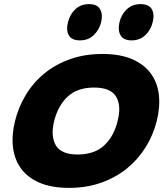

<svg xmlns="http://www.w3.org/2000/svg" viewBox="-20 -902 817 932"><path d="M721 -794Q712 -756 685 -731Q658 -706 619 -706Q579 -706 565 -731Q551 -756 560 -794Q569 -832 595.5 -857Q622 -882 662 -882Q703 -882 717 -857Q731 -832 721 -794ZM471 -794Q461 -756 434.5 -731Q408 -706 368 -706Q328 -706 314 -731Q300 -756 310 -794Q319 -832 345.5 -857Q372 -882 412 -882Q452 -882 466 -857Q480 -832 471 -794ZM741 -315Q724 -247 687.5 -188Q651 -129 597 -85Q543 -41 472 -15.5Q401 10 316 10Q230 10 172 -15Q114 -40 82 -84Q50 -128 43 -187.5Q36 -247 53 -315Q70 -383 106 -442.5Q142 -502 196 -546Q250 -590 320.5 -615Q391 -640 477 -640Q563 -640 621 -615Q679 -590 711.5 -546Q744 -502 751 -443Q758 -384 741 -315ZM551 -315Q570 -389 543.5 -433Q517 -477 437 -477Q356 -477 309 -433.5Q262 -390 243 -315Q225 -241 251 -196.5Q277 -152 357 -152Q438 -152 485.5 -196Q533 -240 551 -315Z"/></svg>

Font: TypoPRO Sinkin Sans
Style: 800 Black Italic
Weight: 900
Italic angle: -112°
Designer: Keith Bates
Foundry: K-Type
Version: Sinkin Sans (version 1.0)  by Keith Bates   •   © 2014   www